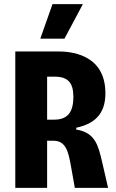

<svg xmlns="http://www.w3.org/2000/svg" viewBox="-20 -909 562 929"><path d="M292 -722 381 -889H234L175 -722ZM54 0H208V-228H239C299 -228 311 -174 323 -107L342 0H503L474 -126C456 -202 442 -268 349 -282V-291C458 -314 490 -378 490 -458C490 -653 311 -660 261 -660H54ZM208 -330V-538H245C309 -538 335 -508 335 -441C335 -364 306 -330 241 -330Z"/></svg>

Font: Bricolage Grotesque 10pt Condensed ExtraBold
Style: Regular
Weight: 800
Width: 3
Designer: Mathieu Triay
Foundry: Atelier Triay
Version: Version 1.000;gftools[0.9.29]